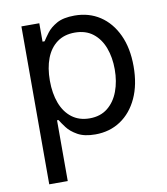

<svg xmlns="http://www.w3.org/2000/svg" viewBox="-84 -624 780 898"><g transform="rotate(-10 306.0 -174.5)"><path d="M77.1 204.1V-545.9H162.1V-458.5H171.9Q181.2 -473.1 197.8 -495.4Q214.4 -517.6 245.6 -535.2Q276.9 -552.7 330.1 -552.7Q398.4 -552.7 450.4 -518.6Q502.4 -484.4 532 -421.1Q561.5 -357.9 561.5 -271.5Q561.5 -184.6 532.2 -121.1Q502.9 -57.6 450.9 -22.9Q398.9 11.7 330.6 11.7Q278.8 11.7 247.1 -6.1Q215.3 -23.9 198.2 -46.6Q181.2 -69.3 171.9 -84.5H165V204.1ZM317.4 -66.9Q368.7 -66.9 403.1 -94.5Q437.5 -122.1 454.8 -168.7Q472.2 -215.3 472.2 -272.5Q472.2 -329.1 455.1 -374.8Q438 -420.4 403.6 -447.3Q369.1 -474.1 317.4 -474.1Q267.1 -474.1 232.9 -448.7Q198.7 -423.3 181.4 -378.2Q164.1 -333 164.1 -272.5Q164.1 -211.9 181.6 -165.5Q199.2 -119.1 233.6 -93Q268.1 -66.9 317.4 -66.9Z"/></g></svg>

Font: Inter Variable LoSnoCo
Style: Regular
Weight: 400
Designer: Rasmus Andersson
Foundry: rsms
Version: Version 4.000;git-a52131595; featfreeze: case,dlig,ss01,ss02